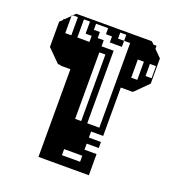

<svg xmlns="http://www.w3.org/2000/svg" viewBox="-107 -633 646 716"><g transform="rotate(20 216.5 -275.0)"><path d="M325 -156H277V-132H325ZM397 -468V-420H421V-468ZM349 -396H373V-468H349ZM205 -396H229V-444H205ZM205 -252H229V-396H205ZM205 -180H301V-516H277V-540H253V-516H277V-492H229V-516H205V-540H157V-516H181V-492H205V-468H253V-180H229V-252H205ZM125 0V-348H85V-350H75L25 -400V-500L37 -512V-516H41L61 -536V-540H65L61 -536V-468H157V-492H133V-540H109V-468H85V-540H65L75 -550H375L385 -540H397V-528L425 -500V-400L375 -350H373V-348H325V-108H277V-84H325V0ZM277 -36V-60H205V-36Z"/></g></svg>

Font: Rubik Broken Fax
Style: Regular
Weight: 400
Designer: Hubert and Fischer, NaN
Foundry: Hubert and Fischer, NaN
Version: Version 2.201